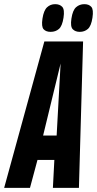

<svg xmlns="http://www.w3.org/2000/svg" viewBox="-57 -902 466 922"><path d="M-37 0 156 -703H342L322 0H197L204 -134H123L87 0ZM150 -251H215L234 -597ZM326 -749Q305 -749 292.5 -761.5Q280 -774 286 -813Q292 -853 308.5 -867.5Q325 -882 348 -882Q370 -882 381.5 -869Q393 -856 387 -817Q381 -777 365 -763Q349 -749 326 -749ZM186 -749Q164 -749 152.5 -761.5Q141 -774 147 -813Q153 -852 169 -867Q185 -882 208 -882Q230 -882 242 -869Q254 -856 248 -817Q242 -777 226 -763Q210 -749 186 -749Z"/></svg>

Font: Georama ExtraCondensed
Style: Bold Italic
Weight: 700
Width: 2
Italic angle: -9°
Designer: Jean-Baptiste Levee
Foundry: Production Type
Version: Version 1.000